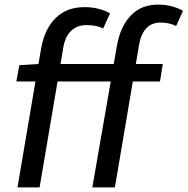

<svg xmlns="http://www.w3.org/2000/svg" viewBox="-20 -814 815 834"><path d="M347 -783Q410 -783 458 -756L428 -690Q401 -705 356 -705Q315 -705 289 -680Q263 -655 255 -608L243 -536H474L488 -616Q503 -700 548.5 -747Q594 -794 667 -794Q727 -794 775 -767L745 -701Q715 -716 677 -716Q639 -716 615.5 -691Q592 -666 584 -619L570 -536H687L675 -460H557L479 0H381L461 -460H230L152 0H56L134 -460H51L64 -531L147 -536L159 -605Q174 -689 222 -736Q270 -783 347 -783Z"/></svg>

Font: Nebula Sans Medium
Style: Regular
Weight: 500
Italic angle: -9°
Designer: Paul D. Hunt for Adobe (as Source Sans)
Foundry: Nebula Entertainment & Broadcasting LLC
Version: Version 1.010